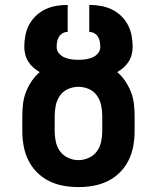

<svg xmlns="http://www.w3.org/2000/svg" viewBox="-20 -755 640 783"><path d="M300 8Q269 8 238.5 2.5Q208 -3 180.5 -16.5Q153 -30 131 -52Q109 -74 95.5 -101.5Q82 -129 76.5 -159.5Q71 -190 71 -221V-282Q71 -307 74 -332Q77 -357 86 -380Q95 -403 109 -424Q123 -445 142 -461Q128 -469 116 -479.5Q104 -490 95.5 -503.5Q87 -517 83 -532.5Q79 -548 79 -564Q79 -587 83.5 -610.5Q88 -634 99 -654.5Q110 -675 127 -691Q144 -707 165 -717Q186 -727 209.5 -731Q233 -735 256 -735V-625Q245 -625 235.5 -619.5Q226 -614 220.5 -605Q215 -596 213 -585.5Q211 -575 211 -564Q211 -549 220.5 -537.5Q230 -526 243.5 -520.5Q257 -515 271.5 -513Q286 -511 300 -511Q314 -511 328.5 -513Q343 -515 356.5 -520.5Q370 -526 379.5 -537.5Q389 -549 389 -564Q389 -575 387 -585.5Q385 -596 379.5 -605Q374 -614 364.5 -619.5Q355 -625 344 -625V-735Q367 -735 390.5 -731Q414 -727 435 -717Q456 -707 473 -691Q490 -675 501 -654.5Q512 -634 516.5 -610.5Q521 -587 521 -564Q521 -548 517 -532.5Q513 -517 504.5 -503.5Q496 -490 484 -479.5Q472 -469 458 -461Q477 -445 491 -424Q505 -403 514 -380Q523 -357 526 -332Q529 -307 529 -282V-221Q529 -190 523.5 -159.5Q518 -129 504.5 -101.5Q491 -74 469 -52Q447 -30 419.5 -16.5Q392 -3 361.5 2.5Q331 8 300 8ZM300 -102Q322 -102 342.5 -111.5Q363 -121 375.5 -138.5Q388 -156 392.5 -177.5Q397 -199 397 -221V-282Q397 -304 392.5 -325.5Q388 -347 375.5 -365Q363 -383 342.5 -392Q322 -401 300 -401Q278 -401 257.5 -392Q237 -383 224.5 -365Q212 -347 207.5 -325.5Q203 -304 203 -282V-221Q203 -199 207.5 -177.5Q212 -156 224.5 -138.5Q237 -121 257.5 -111.5Q278 -102 300 -102Z"/></svg>

Font: Iosevka Aile Extrabold
Style: Regular
Weight: 800
Designer: Belleve Invis
Foundry: Belleve Invis
Version: Version 27.3.5; ttfautohint (v1.8.4)